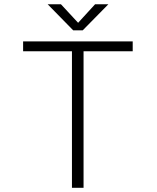

<svg xmlns="http://www.w3.org/2000/svg" viewBox="-20 -898 750 918"><path d="M498 -877.5 375.5 -753H330L208 -877.5H271.5L353.5 -789L434.5 -877.5ZM614.5 -700V-653H379.5V0H324V-653H90.5V-700Z"/></svg>

Font: League Mono UltraLight
Style: Regular
Weight: 200
Width: 6
Designer: Tyler Finck
Foundry: The League of Moveable Type / Tyler Finck
Version: Version 2.210